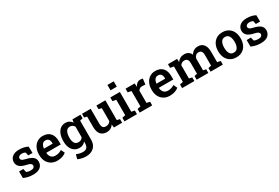

<svg xmlns="http://www.w3.org/2000/svg" viewBox="97 -2099 5304 3649"><g transform="rotate(-30 2749.5 -274.5)"><path d="M255.9 10.3Q197.8 10.3 147.9 -0.7Q98.1 -11.7 49.8 -33.2L48.3 -177.7H142.1L160.6 -101.6Q180.2 -92.8 200.9 -87.9Q221.7 -83 248 -83Q298.3 -83 319.1 -99.9Q339.8 -116.7 339.8 -142.1Q339.8 -166.5 317.9 -184.3Q295.9 -202.1 232.9 -215.3Q138.7 -235.4 94.2 -275.4Q49.8 -315.4 49.8 -378.9Q49.8 -422.4 72.5 -458.5Q95.2 -494.6 140.6 -516.1Q186 -537.6 254.4 -537.6Q314.5 -537.6 362.5 -525.6Q410.6 -513.7 443.8 -494.1L446.3 -354.5H353L337.9 -423.8Q308.1 -445.3 261.7 -445.3Q222.7 -445.3 200.9 -428.7Q179.2 -412.1 179.2 -386.7Q179.2 -364.7 197.5 -348.1Q215.8 -331.5 277.3 -317.4Q377.9 -293.9 422.6 -256.1Q467.3 -218.3 467.3 -152.8Q467.3 -80.6 414.8 -35.2Q362.3 10.3 255.9 10.3Z M785.6 10.3Q710 10.3 654.1 -23.2Q598.1 -56.6 567.6 -115.5Q537.1 -174.3 537.1 -250V-270Q537.1 -347.7 566.7 -408.4Q596.2 -469.2 649.2 -503.7Q702.1 -538.1 772.5 -538.1Q879.4 -538.1 935.5 -474.9Q991.7 -411.6 991.7 -299.8V-226.1H674.8L673.8 -223.1Q677.2 -166 709.2 -128.9Q741.2 -91.8 799.8 -91.8Q840.8 -91.8 875.5 -102.5Q910.2 -113.3 941.4 -134.3L979.5 -51.8Q947.8 -24.9 898.9 -7.3Q850.1 10.3 785.6 10.3ZM676.3 -316.4H866.7V-329.1Q866.7 -378.9 844.7 -408.9Q822.8 -439 774.4 -439Q730.5 -439 705.6 -404.8Q680.7 -370.6 674.8 -318.8Z M1296.4 213.4Q1256.8 213.4 1208 202.9Q1159.2 192.4 1122.1 173.8L1148.4 78.1Q1180.7 92.8 1218.8 101.3Q1256.8 109.9 1290 109.9Q1349.1 109.9 1376.5 77.1Q1403.8 44.4 1403.8 -14.2V-52.2Q1354.5 10.3 1272 10.3Q1207.5 10.3 1161.1 -22.2Q1114.7 -54.7 1090.1 -112.8Q1065.4 -170.9 1065.4 -248.5V-258.8Q1065.4 -342.3 1090.1 -405.3Q1114.7 -468.3 1160.4 -503.2Q1206.1 -538.1 1270 -538.1Q1317.9 -538.1 1352.8 -518.3Q1387.7 -498.5 1412.1 -461.9L1421.9 -528.3H1599.6V-447.8L1537.1 -434.1V-13.7Q1537.1 90.3 1473.1 151.9Q1409.2 213.4 1296.4 213.4ZM1309.1 -93.8Q1373 -93.8 1403.8 -146.5V-378.9Q1389.2 -404.8 1365.2 -419.4Q1341.3 -434.1 1309.6 -434.1Q1251.5 -434.1 1224.9 -385.3Q1198.2 -336.4 1198.2 -258.8V-248.5Q1198.2 -176.8 1224.4 -135.3Q1250.5 -93.8 1309.1 -93.8Z M1870.6 10.3Q1786.1 10.3 1738.5 -43.2Q1690.9 -96.7 1690.9 -209.5V-433.1L1632.3 -447.8V-528.3H1823.7V-208.5Q1823.7 -146 1844.5 -119.9Q1865.2 -93.8 1908.2 -93.8Q1979.5 -93.8 2012.7 -148.4V-433.1L1948.2 -447.8V-528.3H2145.5V-94.7L2208.5 -80.1V0H2028.3L2019.5 -69.3Q1967.3 10.3 1870.6 10.3Z M2259.8 0V-80.1L2330.6 -94.7V-433.1L2253.9 -447.8V-528.3H2463.4V-94.7L2534.2 -80.1V0ZM2325.7 -644V-761.7H2463.4V-644Z M2593.8 0V-80.1L2664.6 -94.7V-433.1L2588.4 -447.8V-528.3H2787.6L2793.5 -462.4L2794.4 -451.2Q2835.4 -538.1 2914.6 -538.1Q2944.3 -538.1 2969.2 -530.3L2954.1 -407.7L2884.3 -411.6Q2852.5 -413.1 2832 -399.7Q2811.5 -386.2 2797.4 -362.3V-94.7L2868.2 -80.1V0Z M3255.4 10.3Q3179.7 10.3 3123.8 -23.2Q3067.9 -56.6 3037.4 -115.5Q3006.8 -174.3 3006.8 -250V-270Q3006.8 -347.7 3036.4 -408.4Q3065.9 -469.2 3118.9 -503.7Q3171.9 -538.1 3242.2 -538.1Q3349.1 -538.1 3405.3 -474.9Q3461.4 -411.6 3461.4 -299.8V-226.1H3144.5L3143.6 -223.1Q3147 -166 3179 -128.9Q3210.9 -91.8 3269.5 -91.8Q3310.5 -91.8 3345.2 -102.5Q3379.9 -113.3 3411.1 -134.3L3449.2 -51.8Q3417.5 -24.9 3368.7 -7.3Q3319.8 10.3 3255.4 10.3ZM3146 -316.4H3336.4V-329.1Q3336.4 -378.9 3314.5 -408.9Q3292.5 -439 3244.1 -439Q3200.2 -439 3175.3 -404.8Q3150.4 -370.6 3144.5 -318.8Z M3524.9 0V-80.1L3596.2 -94.7V-433.1L3519.5 -447.8V-528.3H3718.8L3724.6 -459Q3750.5 -496.6 3789.1 -517.3Q3827.6 -538.1 3878.4 -538.1Q3929.7 -538.1 3966.3 -515.1Q4002.9 -492.2 4021.5 -446.3Q4045.9 -489.3 4085.4 -513.7Q4125 -538.1 4177.7 -538.1Q4256.8 -538.1 4302.2 -484.4Q4347.7 -430.7 4347.7 -321.3V-94.7L4418.9 -80.1V0H4149.4V-80.1L4214.8 -94.7V-321.8Q4214.8 -384.3 4194.1 -409.2Q4173.3 -434.1 4132.8 -434.1Q4096.2 -434.1 4071.8 -411.9Q4047.4 -389.6 4038.1 -354V-94.7L4100.1 -80.1V0H3843.8V-80.1L3905.8 -94.7V-321.8Q3905.8 -382.3 3884.8 -408.2Q3863.8 -434.1 3823.2 -434.1Q3790 -434.1 3766.6 -420.7Q3743.2 -407.2 3728.5 -382.3V-94.7L3793.9 -80.1V0Z M4715.8 10.3Q4638.2 10.3 4582.8 -23.9Q4527.3 -58.1 4497.8 -118.9Q4468.3 -179.7 4468.3 -258.8V-269Q4468.3 -347.7 4498 -408.4Q4527.8 -469.2 4583 -503.7Q4638.2 -538.1 4714.8 -538.1Q4791.5 -538.1 4846.9 -503.7Q4902.3 -469.2 4931.9 -408.7Q4961.4 -348.1 4961.4 -269V-258.8Q4961.4 -179.2 4931.9 -118.7Q4902.3 -58.1 4847.2 -23.9Q4792 10.3 4715.8 10.3ZM4715.8 -91.8Q4773.4 -91.8 4801.3 -138.2Q4829.1 -184.6 4829.1 -258.8V-269Q4829.1 -341.8 4801 -388.7Q4772.9 -435.5 4714.8 -435.5Q4656.2 -435.5 4628.7 -388.7Q4601.1 -341.8 4601.1 -269V-258.8Q4601.1 -184.1 4628.7 -137.9Q4656.2 -91.8 4715.8 -91.8Z M5251 10.3Q5192.9 10.3 5143.1 -0.7Q5093.3 -11.7 5044.9 -33.2L5043.5 -177.7H5137.2L5155.8 -101.6Q5175.3 -92.8 5196 -87.9Q5216.8 -83 5243.2 -83Q5293.5 -83 5314.2 -99.9Q5335 -116.7 5335 -142.1Q5335 -166.5 5313 -184.3Q5291 -202.1 5228 -215.3Q5133.8 -235.4 5089.4 -275.4Q5044.9 -315.4 5044.9 -378.9Q5044.9 -422.4 5067.6 -458.5Q5090.3 -494.6 5135.7 -516.1Q5181.2 -537.6 5249.5 -537.6Q5309.6 -537.6 5357.7 -525.6Q5405.8 -513.7 5439 -494.1L5441.4 -354.5H5348.1L5333 -423.8Q5303.2 -445.3 5256.8 -445.3Q5217.8 -445.3 5196 -428.7Q5174.3 -412.1 5174.3 -386.7Q5174.3 -364.7 5192.6 -348.1Q5210.9 -331.5 5272.5 -317.4Q5373 -293.9 5417.7 -256.1Q5462.4 -218.3 5462.4 -152.8Q5462.4 -80.6 5409.9 -35.2Q5357.4 10.3 5251 10.3Z"/></g></svg>

Font: Roboto Slab SemiBold
Style: Regular
Weight: 600
Designer: Google
Version: Version 2.001; ttfautohint (v1.8.3)